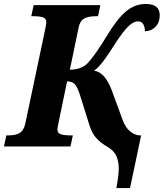

<svg xmlns="http://www.w3.org/2000/svg" viewBox="-42 -740 827 970"><path d="M558 112Q558 75 545.5 47.5Q533 20 501 2Q465 -19 443.5 -43.5Q422 -68 410 -107L363 -257Q350 -299 336.5 -314Q323 -329 297 -329L253 -117Q252 -108 250 -100.5Q248 -93 248 -87Q248 -68 264.5 -62Q281 -56 314 -56H326L314 0H-22L-10 -56H2Q35 -56 56 -67.5Q77 -79 85 -112L188 -600Q192 -622 192 -627Q192 -646 176 -652Q160 -658 128 -658H116L128 -714H465L453 -658H441Q405 -658 383.5 -646.5Q362 -635 355 -600L311 -388Q368 -388 400 -420Q438 -460 498 -559Q549 -644 594 -682Q639 -720 695 -720Q765 -720 765 -663Q765 -627 744 -605Q723 -583 690 -582Q690 -603 682 -617.5Q674 -632 655 -632Q632 -632 605.5 -606Q579 -580 542 -523Q504 -462 478 -428.5Q452 -395 433 -383Q459 -380 481.5 -356Q504 -332 521 -288L578 -133Q591 -97 614.5 -77Q638 -57 664 -56H671L615 210H546Q558 144 558 112Z"/></svg>

Font: Noto Serif NarrowExtraBold
Style: Italic
Weight: 800
Width: 4
Italic angle: -12°
Designer: Monotype Design Team
Foundry: Monotype Imaging Inc.
Version: Version 1.001